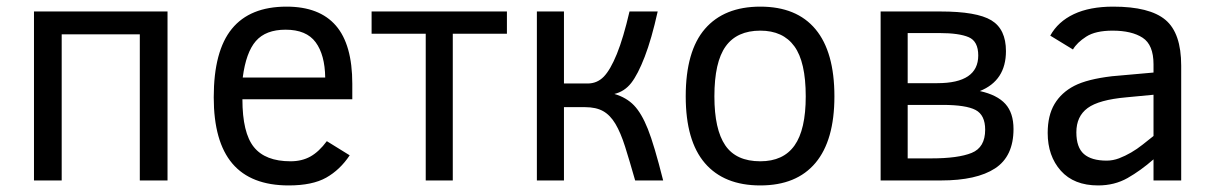

<svg xmlns="http://www.w3.org/2000/svg" viewBox="-20 -547 3680 582"><path d="M403.8 0V-442.9H167V0H83V-512.2H487.8V0Z M714.8 -246.1Q714.8 -144.5 749.5 -101.3Q784.2 -58.1 860.8 -58.1Q895 -58.1 920.9 -72.5Q946.8 -86.9 970.7 -119.1L1040 -76.2Q1010.7 -32.2 968.8 -8.5Q926.8 15.1 855 15.1Q740.7 15.1 684.3 -51.3Q627.9 -117.7 627.9 -252Q627.9 -392.6 682.9 -459.7Q737.8 -526.9 848.6 -526.9Q948.2 -526.9 998 -469.5Q1047.9 -412.1 1047.9 -293V-246.1ZM965.8 -312Q964.8 -380.9 936.8 -418.9Q908.7 -457 845.7 -457Q785.6 -457 755.6 -422.6Q725.6 -388.2 715.8 -312Z M1516.6 -444.8H1352.5V0H1270.5V-444.8H1106.4V-512.2H1516.6Z M1689.5 -512.2V-293.9H1761.2Q1790 -293.9 1810.1 -314.5Q1830.1 -335 1849.9 -383.5Q1869.6 -432.1 1888.2 -512.2H1973.6Q1955.1 -428.7 1934.3 -375Q1913.6 -321.3 1893.3 -295.4Q1873 -269.5 1842.3 -262.2Q1878.9 -251.5 1901.9 -227.5Q1924.8 -203.6 1943.8 -156Q1962.9 -108.4 1990.2 0H1905.3Q1888.2 -60.1 1874.8 -102.5Q1861.3 -145 1845.5 -171.6Q1829.6 -198.2 1808.1 -210.2Q1786.6 -222.2 1753.4 -222.2H1689.5V0H1607.4V-512.2Z M2509.3 -254.9Q2509.3 -121.6 2451.9 -53.2Q2394.5 15.1 2284.7 15.1Q2174.8 15.1 2116.7 -52.5Q2058.6 -120.1 2058.6 -254.9Q2058.6 -392.1 2116.9 -459.5Q2175.3 -526.9 2284.7 -526.9Q2395 -526.9 2452.1 -458.3Q2509.3 -389.6 2509.3 -254.9ZM2422.4 -254.9Q2422.4 -359.4 2387.9 -406.7Q2353.5 -454.1 2284.7 -454.1Q2213.9 -454.1 2179.7 -406.5Q2145.5 -358.9 2145.5 -254.9Q2145.5 -154.8 2178.5 -106.4Q2211.4 -58.1 2284.7 -58.1Q2354.5 -58.1 2388.4 -106Q2422.4 -153.8 2422.4 -254.9Z M3052.2 -155.8Q3052.2 -73.2 2996.3 -36.6Q2940.4 0 2832.5 0H2649.4V-512.2H2830.6Q2940.9 -512.2 2985.1 -485.4Q3029.3 -458.5 3029.3 -392.1Q3029.3 -302.7 2950.2 -271Q3002.9 -259.3 3027.6 -231.9Q3052.2 -204.6 3052.2 -155.8ZM2945.3 -378.9Q2945.3 -421.9 2916.3 -434.3Q2887.2 -446.8 2827.6 -446.8H2731.4V-294.9H2821.3Q2945.3 -294.9 2945.3 -378.9ZM2966.3 -153.8Q2966.3 -198.2 2937.3 -213.6Q2908.2 -229 2837.4 -229H2731.4V-66.9H2803.2Q2884.3 -66.9 2925.3 -83.5Q2966.3 -100.1 2966.3 -153.8Z M3476.6 0V-64Q3437.5 -29.8 3397.9 -7.3Q3358.4 15.1 3308.6 15.1Q3235.4 15.1 3195.6 -29.5Q3155.8 -74.2 3155.8 -144Q3155.8 -196.8 3176.5 -231.7Q3197.3 -266.6 3236.6 -286.9Q3275.9 -307.1 3350.6 -315.9L3476.6 -327.1V-352.1Q3476.6 -411.1 3443.6 -432.6Q3410.6 -454.1 3352.5 -454.1Q3300.8 -454.1 3272.7 -436Q3244.6 -418 3232.4 -397L3163.6 -439Q3187 -481.4 3235.1 -504.2Q3283.2 -526.9 3354.5 -526.9Q3464.8 -526.9 3512.7 -486.8Q3560.5 -446.8 3560.5 -348.1V0ZM3476.6 -259.8 3394.5 -252Q3311 -244.6 3276.9 -219.5Q3242.7 -194.3 3242.7 -146Q3242.7 -100.1 3265.6 -80.1Q3288.6 -60.1 3334.5 -60.1Q3353.5 -60.1 3372.1 -67.1Q3390.6 -74.2 3408.7 -84.7Q3426.8 -95.2 3443.6 -108.6Q3460.4 -122.1 3476.6 -134.8Z"/></svg>

Font: Lorenzo Sans
Style: Regular
Weight: 400
Foundry: Intel Corporation
Version: Version 1.00; ttfautohint (v1.5)